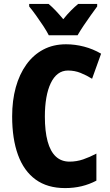

<svg xmlns="http://www.w3.org/2000/svg" viewBox="-20 -950 561 980"><path d="M327 -590Q298 -590 276 -573.5Q254 -557 239 -525.5Q224 -494 216.5 -451Q209 -408 209 -355Q209 -280 223 -228.5Q237 -177 265 -151Q293 -125 335 -125Q371 -125 404.5 -136.5Q438 -148 472 -166V-28Q436 -9 396.5 0.5Q357 10 312 10Q222 10 162 -33.5Q102 -77 72 -159Q42 -241 42 -356Q42 -437 60.5 -504Q79 -571 114.5 -620.5Q150 -670 201 -697Q252 -724 317 -724Q363 -724 409 -712Q455 -700 496 -676L450 -548Q421 -566 391 -578Q361 -590 327 -590ZM476 -917Q462 -898 443 -871.5Q424 -845 406 -818Q388 -791 376 -770H229Q219 -790 201 -817.5Q183 -845 163.5 -872Q144 -899 129 -917V-930H228Q246 -915 264 -896Q282 -877 303 -852Q324 -878 342.5 -896.5Q361 -915 379 -930H476Z"/></svg>

Font: Noto Sans Display Condensed ExtraBold
Style: Regular
Weight: 800
Width: 3
Designer: Monotype Design Team
Foundry: Monotype Imaging Inc.
Version: Version 2.003